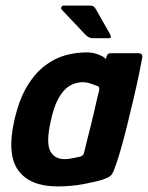

<svg xmlns="http://www.w3.org/2000/svg" viewBox="-20 -663 531 689"><path d="M187 6Q88 6 46 -51Q4 -108 31 -229Q48 -305 77 -353Q106 -401 142 -428Q178 -455 216 -465Q254 -475 290 -475Q314 -475 334 -467Q354 -459 360 -451L363 -462Q366 -469 369.5 -470.5Q373 -472 380 -472H477Q491 -472 491 -459Q487 -436 478.5 -395Q470 -354 458.5 -305.5Q447 -257 435 -208Q423 -159 410.5 -117Q398 -75 388 -50Q383 -38 376.5 -32Q370 -26 347 -18Q325 -11 280.5 -2.5Q236 6 187 6ZM212 -92Q223 -92 234 -94Q245 -96 254 -98Q263 -100 268 -101Q273 -102 276.5 -105.5Q280 -109 282 -116Q287 -138 293 -161.5Q299 -185 305 -209Q311 -233 316.5 -256.5Q322 -280 326.5 -300.5Q331 -321 336 -339Q337 -346 335 -350Q333 -354 328 -355Q318 -359 304 -363.5Q290 -368 275 -368Q263 -368 247 -363Q231 -358 215.5 -344Q200 -330 186 -302.5Q172 -275 162 -228Q145 -151 160 -121.5Q175 -92 212 -92ZM312 -526Q299 -526 287 -538L201 -629Q198 -633 200.5 -638Q203 -643 208 -643H301Q311 -643 315.5 -640Q320 -637 324 -630L374 -542Q383 -526 371 -526Z"/></svg>

Font: Glory Thin
Style: Bold Italic
Weight: 700
Italic angle: -12°
Version: Version 1.011